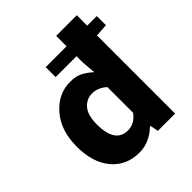

<svg xmlns="http://www.w3.org/2000/svg" viewBox="-196 -829 968 968"><g transform="rotate(-45 288.0 -344.5)"><path d="M246.6 -487.8Q287.1 -487.8 314 -473.9Q340.8 -460 367.2 -436L360.8 -512.2V-556.2H211.9V-627H360.8V-701.2H507.8V-627H576.2V-562L507.8 -557.1V0H384.8L376 -43.9H372.1Q313.5 12.2 242.2 12.2Q149.4 12.2 94.2 -53.5Q39.1 -119.1 39.1 -233.4Q39.1 -347.7 100.1 -417.7Q161.1 -487.8 246.6 -487.8ZM189.9 -240.2Q189.9 -107.9 279.8 -107.9Q328.1 -107.9 360.8 -152.8V-335.9Q324.7 -368.2 284.2 -368.2Q243.7 -368.2 216.8 -337.2Q189.9 -306.2 189.9 -240.2Z"/></g></svg>

Font: SourceSansPro-Bold
Style: Bold
Weight: 700
Designer: Paul D. Hunt
Foundry: Adobe Systems Incorporated
Version: Version 1.050;PS Version 1.000;hotconv 1.0.70;makeotf.lib2.5